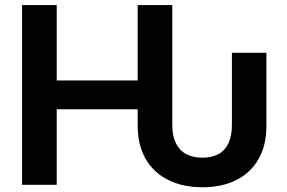

<svg xmlns="http://www.w3.org/2000/svg" viewBox="-20 -748 1163 777"><path d="M799.3 9.8Q719.7 9.8 660.6 -19.8Q601.6 -49.3 569.3 -105.2Q537.1 -161.1 537.1 -241.7V-305.7H209.5V0H69.3V-727.5H209.5V-422.4H537.1V-727.5H677.2V-241.7Q677.2 -197.8 691.9 -168.2Q706.5 -138.7 733.9 -124.3Q761.2 -109.9 799.3 -109.9Q837.4 -109.9 864 -124.3Q890.6 -138.7 904.5 -168.2Q918.5 -197.8 918.5 -241.7V-534.2H1058.1V-241.7Q1058.6 -160.6 1026.4 -104.5Q994.1 -48.3 936 -19.3Q877.9 9.8 799.3 9.8Z"/></svg>

Font: Inter Cardless
Style: Bold
Weight: 700
Designer: Rasmus Andersson
Foundry: rsms
Version: Version 4.001;git-9221beed3